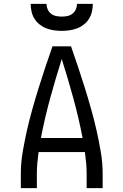

<svg xmlns="http://www.w3.org/2000/svg" viewBox="-20 -975 640 995"><path d="M88 0V-74Q88 -131 97.5 -187Q107 -243 119.5 -298.5Q132 -354 147.5 -409Q163 -464 180 -518.5Q197 -573 215 -627Q233 -681 252 -735H348Q367 -681 385 -627Q403 -573 420 -518.5Q437 -464 452.5 -409Q468 -354 480.5 -298.5Q493 -243 502.5 -187Q512 -131 512 -74V0H429V-74Q429 -102 426.5 -130Q424 -158 420 -187H180Q176 -158 173.5 -130Q171 -102 171 -74V0ZM408 -260Q388 -364 360 -466Q332 -568 300 -669Q268 -568 240 -466Q212 -364 192 -260ZM300 -815Q280 -815 259.5 -818Q239 -821 220.5 -828Q202 -835 185.5 -848Q169 -861 158.5 -878Q148 -895 143.5 -915Q139 -935 139 -955H221Q221 -940 227 -926.5Q233 -913 244.5 -904Q256 -895 270.5 -892Q285 -889 300 -889Q315 -889 329.5 -892Q344 -895 355.5 -904Q367 -913 373 -926.5Q379 -940 379 -955H461Q461 -935 456.5 -915Q452 -895 441.5 -878Q431 -861 414.5 -848Q398 -835 379.5 -828Q361 -821 340.5 -818Q320 -815 300 -815Z"/></svg>

Font: Zed Mono Extended
Style: Regular
Weight: 400
Width: 7
Monospace: yes
Designer: Belleve Invis
Foundry: Belleve Invis
Version: Version 1.0.0; ttfautohint (v1.8.4)